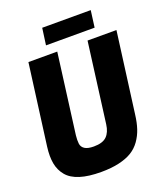

<svg xmlns="http://www.w3.org/2000/svg" viewBox="-170 -1063 1018 1189"><g transform="rotate(-20 339.0 -468.0)"><path d="M235.8 -839.8 251 -950.2H570.8L556.2 -839.8ZM290 14.2Q206.5 14.2 150.9 -3.4Q95.2 -21 66.2 -55.9Q37.1 -90.8 28.3 -137.5Q19.5 -184.1 27.8 -248L98.1 -779.8H288.1L219.2 -252.9Q215.8 -221.7 218.5 -198.7Q221.2 -175.8 241.2 -162.8Q261.2 -149.9 300.8 -149.9Q359.4 -149.9 386 -176.3Q412.6 -202.6 418.9 -252.9L487.8 -779.8H678.2L607.9 -248Q601.6 -196.8 588.6 -157.7Q575.7 -118.7 552 -85.2Q528.3 -51.8 493.7 -30.5Q459 -9.3 408 2.4Q356.9 14.2 290 14.2Z"/></g></svg>

Font: Cooper Hewitt
Style: Heavy Italic
Weight: 714
Designer: Village Type and Design LLC
Foundry: Cooper Hewitt Smithsonian Design Museum
Version: 1.000